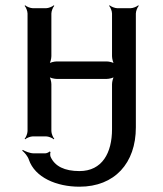

<svg xmlns="http://www.w3.org/2000/svg" viewBox="-20 -515 617 725"><path d="M280 131C224 131 187 113 171 77C169 72 169 62 171 59L167 57C165 60 156 64 151 64H107C93 64 74 56 66 51L64 54C72 60 85 75 89 88C112 155 193 190 280 190C413 190 493 101 493 -34V-464C493 -473 499 -488 504 -493L502 -495C497 -490 482 -484 473 -484H423C414 -484 399 -490 394 -495L392 -493C397 -488 403 -473 403 -464V-303C403 -294 407 -277 412 -272L414 -274C409 -279 392 -283 383 -283H194C185 -283 168 -279 163 -274L165 -272C170 -277 174 -294 174 -303V-464C174 -473 180 -488 185 -493L183 -495C178 -490 163 -484 154 -484H104C95 -484 80 -490 75 -495L73 -493C78 -488 84 -473 84 -464V-20C84 -11 78 4 73 9L75 11C80 6 95 0 104 0H154C163 0 178 6 183 11L185 9C180 4 174 -11 174 -20V-197C174 -206 170 -223 165 -228L163 -226C168 -221 185 -217 194 -217H383C392 -217 409 -221 414 -226L412 -228C407 -223 403 -206 403 -197V-27C403 62 366 131 280 131Z"/></svg>

Font: Gamestation Storm
Style: Regular
Weight: 400
Designer: Jonas Hecksher
Foundry: Jonas Hecksher, Playtypeª, e-types AS
Version: Version 1.003